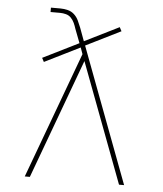

<svg xmlns="http://www.w3.org/2000/svg" viewBox="-53 -781 705 828"><g transform="rotate(5 300.0 -367.5)"><path d="M85 0 287 -547 277 -575 124 -499 115 -516 270 -593 247 -653Q243 -666 237.5 -678Q232 -690 223 -699.5Q214 -709 201 -712.5Q188 -716 175 -716H134V-735H175Q191 -735 207 -731Q223 -727 235 -716Q247 -705 254 -690Q261 -675 267 -660L288 -603L437 -677L446 -660L295 -585L515 0H493L298 -518L107 0Z"/></g></svg>

Font: Iosevka Etoile Thin
Style: Regular
Weight: 100
Designer: Belleve Invis
Foundry: Belleve Invis
Version: Version 22.1.2; ttfautohint (v1.8.4)